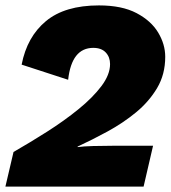

<svg xmlns="http://www.w3.org/2000/svg" viewBox="-24 -690 631 710"><path d="M-4 0 26 -128Q87 -163 150 -203Q213 -243 266 -286Q319 -329 351 -371.5Q383 -414 383 -453Q383 -479 367 -496Q351 -513 321 -513Q241 -513 228 -395L56 -451Q76 -554 146 -612Q216 -670 342 -670Q427 -670 481 -641.5Q535 -613 561 -569.5Q587 -526 587 -480Q587 -415 557 -364.5Q527 -314 479 -274.5Q431 -235 374 -204Q317 -173 263 -148V-146Q284 -149 320.5 -150Q357 -151 393 -151H542L507 0Z"/></svg>

Font: Work Sans ExtraBold
Style: Italic
Weight: 800
Italic angle: -13°
Designer: Wei Huang
Foundry: Wei Huang
Version: Version 2.012; ttfautohint (v1.8.3)